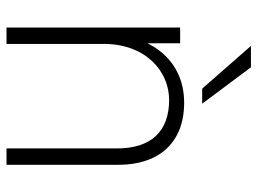

<svg xmlns="http://www.w3.org/2000/svg" viewBox="-118 -654 772 575"><g transform="rotate(90 267.5 -366.0)"><path d="M424 -331V0H473V-336C473 -453 410 -532 287 -532C199 -532 140 -485 109 -422V-520H62V0H111V-291C111 -417 193 -487 279 -487C373 -487 424 -433 424 -331ZM117 -732 245 -586H290L181 -732Z"/></g></svg>

Font: Aspekta 200
Style: Regular
Weight: 200
Designer: Ivo Dolenc
Version: Version 2.000